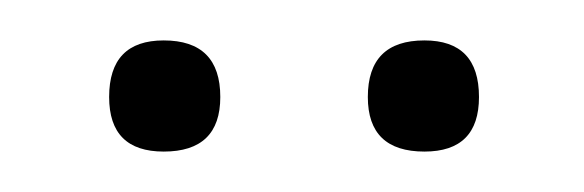

<svg xmlns="http://www.w3.org/2000/svg" viewBox="-20 -665 289 95"><path d="M34 -617Q34 -645 61 -645Q89 -645 89 -617Q89 -590 61 -590Q34 -590 34 -617ZM162 -617Q162 -645 190 -645Q217 -645 217 -617Q217 -590 190 -590Q162 -590 162 -617Z"/></svg>

Font: Tajawal ExtraLight
Style: Regular
Weight: 275
Designer: Boutros Fonts
Foundry: Created by Boutros International 2017
Version: Version 1.700